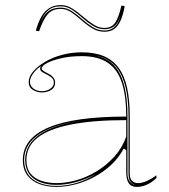

<svg xmlns="http://www.w3.org/2000/svg" viewBox="-20 -721 666 756"><path d="M302 -515Q353 -515 388.5 -500Q424 -485 447 -454Q470 -423 480.5 -375Q491 -327 491 -262V-37Q491 -17 500.5 -8.5Q510 0 523 0Q540 0 559.5 -9Q579 -18 596 -31V-20Q585 -9 572 -1Q559 7 545.5 11Q532 15 519 15Q497 15 487 0.5Q477 -14 477 -43Q477 -76 477 -91.5Q477 -107 477 -114.5Q477 -122 477 -130L467 -136Q448 -100 418 -72Q388 -44 351.5 -24.5Q315 -5 276.5 5Q238 15 203 15Q167 15 137 4.5Q107 -6 88.5 -29.5Q70 -53 70 -91Q70 -176 171 -219Q272 -262 477 -262Q477 -344 459.5 -396.5Q442 -449 403.5 -474.5Q365 -500 302 -500Q256 -500 220 -491.5Q184 -483 164 -472Q144 -461 144 -451Q144 -447 150 -442.5Q156 -438 172 -430Q197 -417 197 -395Q197 -376 181 -366.5Q165 -357 145 -357Q126 -357 109.5 -367Q93 -377 93 -398Q93 -419 110.5 -439.5Q128 -460 157.5 -477.5Q187 -495 224.5 -505Q262 -515 302 -515ZM477 -248Q346 -248 258.5 -230.5Q171 -213 127.5 -178.5Q84 -144 84 -91Q84 -58 100 -38Q116 -18 143 -9Q170 0 203 0Q240 0 281 -11.5Q322 -23 360.5 -46.5Q399 -70 430 -104Q461 -138 477 -183ZM203 11Q244 11 284 -1.5Q324 -14 358 -36Q320 -15 279.5 -4Q239 7 203 7Q164 7 136 -4.5Q108 -16 93.5 -38Q79 -60 79 -91Q79 -157 146 -198Q213 -239 337 -249Q210 -239 142.5 -198Q75 -157 75 -91Q75 -58 90 -35.5Q105 -13 134 -1Q163 11 203 11ZM349 -504Q375 -499 396 -488.5Q417 -478 433 -459Q458 -430 470 -380.5Q482 -331 482 -262V-37Q482 -28 484 -20.5Q486 -13 490 -7.5Q494 -2 500 2Q502 4 505 5.5Q508 7 512 8Q497 1 491.5 -9Q486 -19 486 -37V-262Q486 -332 473.5 -381Q461 -430 435 -460Q424 -472 411 -481Q398 -490 382.5 -495.5Q367 -501 349 -504ZM145 -362Q165 -362 178.5 -372Q192 -382 192 -395Q192 -409 182 -416.5Q172 -424 160 -430Q153 -433 145.5 -438Q138 -443 138 -451Q138 -457 143 -462Q129 -453 119 -442Q109 -431 103.5 -420Q98 -409 98 -398Q98 -383 111.5 -372.5Q125 -362 145 -362ZM391 -596Q365 -596 343 -609.5Q321 -623 301 -641Q281 -659 261 -672.5Q241 -686 219 -686Q186 -686 167.5 -664.5Q149 -643 134 -598L121 -600Q130 -633 143 -655.5Q156 -678 175 -689.5Q194 -701 219 -701Q243 -701 264.5 -687.5Q286 -674 306.5 -656Q327 -638 348 -624.5Q369 -611 391 -611Q420 -611 434 -632.5Q448 -654 458 -699L471 -697Q465 -663 455 -640.5Q445 -618 430 -607Q415 -596 391 -596ZM391 -601Q407 -601 419 -607Q431 -613 440 -625.5Q449 -638 454 -659Q446 -631 431 -618.5Q416 -606 391 -606Q367 -606 345.5 -619.5Q324 -633 304 -651Q284 -669 263.5 -682.5Q243 -696 219 -696Q188 -696 169 -679.5Q150 -663 138 -629Q150 -660 169 -675.5Q188 -691 219 -691Q242 -691 262.5 -677.5Q283 -664 303 -646Q323 -628 344.5 -614.5Q366 -601 391 -601Z"/></svg>

Font: Kalnia Glaze Thin Thin
Style: Regular
Weight: 250
Version: Version 1.110